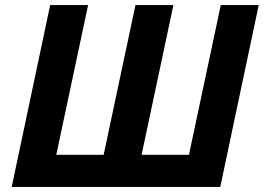

<svg xmlns="http://www.w3.org/2000/svg" viewBox="-20 -734 1036 754"><path d="M26 0H845L996 -714H847L722 -126H536L661 -714H512L387 -126H201L326 -714H177Z"/></svg>

Font: Noto Sans
Style: Bold Italic
Weight: 700
Italic angle: -12°
Designer: Monotype Design Team
Foundry: Monotype Imaging Inc.
Version: Version 2.013